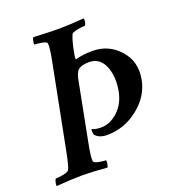

<svg xmlns="http://www.w3.org/2000/svg" viewBox="-129 -743 768 843"><g transform="rotate(-20 255.0 -321.5)"><path d="M342.8 -500Q418 -500 468.3 -443.8Q518.6 -387.7 502.9 -306.6Q489.3 -234.4 424.3 -182.6Q359.4 -130.9 278.3 -130.9Q241.2 -130.9 223.6 -152.3Q220.7 -156.2 220.7 -171.9Q220.7 -178.7 223.6 -178.7Q238.3 -170.9 264.6 -170.9Q306.6 -170.9 343.3 -204.6Q379.9 -238.3 390.6 -293Q403.3 -361.3 382.3 -410.2Q361.3 -459 311.5 -459Q277.3 -459 261.7 -446.3Q248 -435.5 241.2 -398.4L188.5 -127Q175.8 -62.5 178.7 -44.9Q179.7 -37.1 200.7 -32.7Q221.7 -28.3 235.4 -28.3Q237.3 -24.4 235.4 -12.2Q233.4 0 229.5 3.9Q159.2 -2 112.3 -2Q67.4 -2 -6.8 3.9Q-8.8 0 -6.3 -11.7Q-3.9 -23.4 0 -28.3Q13.7 -28.3 36.6 -32.7Q59.6 -37.1 63.5 -44.9Q72.3 -60.5 85 -127L161.1 -515.6Q173.8 -580.1 170.9 -597.7Q169.9 -605.5 148.9 -609.4Q127.9 -613.3 113.3 -613.3Q111.3 -618.2 113.8 -629.9Q116.2 -641.6 120.1 -645.5Q198.2 -641.6 237.3 -641.6Q281.2 -641.6 355.5 -647.5Q358.4 -642.6 356.4 -631.3Q354.5 -620.1 349.6 -615.2Q335.9 -615.2 313 -610.8Q290 -606.4 286.1 -598.6Q273.4 -570.3 262.7 -507.8Q261.7 -503.9 261.7 -492.2Q261.7 -490.2 264.6 -490.2Q295.9 -500 342.8 -500Z"/></g></svg>

Font: Crimson
Style: SemiboldItalic
Weight: 600
Italic angle: -11°
Version: Version 0.8 ; ttfautohint (v1.00) -l 8 -r 50 -G 200 -x 14 -D